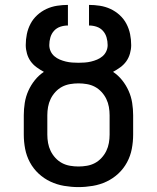

<svg xmlns="http://www.w3.org/2000/svg" viewBox="-20 -755 640 783"><path d="M300 8Q271 8 241.5 3Q212 -2 185.5 -14.5Q159 -27 137.5 -47Q116 -67 102 -93Q88 -119 82.5 -148Q77 -177 77 -206V-285Q77 -310 81 -335.5Q85 -361 95.5 -384.5Q106 -408 122 -428Q138 -448 159 -462Q144 -470 129.5 -480.5Q115 -491 105 -505Q95 -519 90 -536.5Q85 -554 85 -571Q85 -594 89.5 -616Q94 -638 104.5 -658Q115 -678 132 -693.5Q149 -709 169.5 -718.5Q190 -728 212.5 -731.5Q235 -735 257 -735V-651Q241 -651 226 -646Q211 -641 200.5 -629.5Q190 -618 185.5 -602.5Q181 -587 181 -571Q181 -558 186.5 -546Q192 -534 202 -525.5Q212 -517 224 -512Q236 -507 248.5 -504Q261 -501 274 -500Q287 -499 300 -499Q313 -499 326 -500Q339 -501 351.5 -504Q364 -507 376 -512Q388 -517 398 -525.5Q408 -534 413.5 -546Q419 -558 419 -571Q419 -587 414.5 -602.5Q410 -618 399.5 -629.5Q389 -641 374 -646Q359 -651 343 -651V-735Q365 -735 387.5 -731.5Q410 -728 430.5 -718.5Q451 -709 468 -693.5Q485 -678 495.5 -658Q506 -638 510.5 -616Q515 -594 515 -571Q515 -554 510 -536.5Q505 -519 495 -505Q485 -491 470.5 -480.5Q456 -470 441 -462Q462 -448 478 -428Q494 -408 504.5 -384.5Q515 -361 519 -335.5Q523 -310 523 -285V-206Q523 -177 517.5 -148Q512 -119 498 -93Q484 -67 462.5 -47Q441 -27 414.5 -14.5Q388 -2 358.5 3Q329 8 300 8ZM300 -76Q317 -76 334.5 -79Q352 -82 367 -90Q382 -98 394 -111Q406 -124 413.5 -139.5Q421 -155 424 -172Q427 -189 427 -206V-285Q427 -302 424 -319Q421 -336 413.5 -351.5Q406 -367 394 -380Q382 -393 367 -401Q352 -409 334.5 -412Q317 -415 300 -415Q283 -415 265.5 -412Q248 -409 233 -401Q218 -393 206 -380Q194 -367 186.5 -351.5Q179 -336 176 -319Q173 -302 173 -285V-206Q173 -189 176 -172Q179 -155 186.5 -139.5Q194 -124 206 -111Q218 -98 233 -90Q248 -82 265.5 -79Q283 -76 300 -76Z"/></svg>

Font: Iosevka Fixed Medium Extended
Style: Regular
Weight: 500
Width: 7
Monospace: yes
Designer: Belleve Invis
Foundry: Belleve Invis
Version: Version 24.1.1; ttfautohint (v1.8.4)